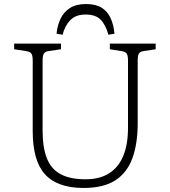

<svg xmlns="http://www.w3.org/2000/svg" viewBox="-20 -917 841 951"><path d="M394 14Q327 14 278.5 -4Q230 -22 200 -57Q170 -92 156 -145Q142 -198 142 -268V-617Q142 -642 135.5 -651.5Q129 -661 109 -664L50 -673V-701H282V-673L221 -664Q204 -662 197.5 -652Q191 -642 191 -614V-270Q191 -188 211.5 -134.5Q232 -81 279 -55Q326 -29 404 -29Q473 -29 519.5 -58Q566 -87 590 -143.5Q614 -200 614 -284V-617Q614 -642 607.5 -651.5Q601 -661 581 -664L524 -673V-701H751V-673L691 -664Q673 -661 667.5 -651Q662 -641 662 -614V-307Q662 -206 636 -134Q610 -62 551.5 -24Q493 14 394 14ZM406 -897Q455 -897 484 -878.5Q513 -860 528 -827Q543 -794 547 -750L517 -745Q503 -795 478 -820Q453 -845 404 -845Q355 -845 328 -817Q301 -789 290 -745L260 -750Q264 -790 279.5 -823.5Q295 -857 326 -877Q357 -897 406 -897Z"/></svg>

Font: Literata ExtraLight
Style: Regular
Weight: 250
Designer: Latin by Veronika Burian and Jose Scaglione. Greek by Irene Vlachou. Cyrillic by Vera Evstafieva.
Foundry: TypeTogether
Version: Version 3.103;gftools[0.9.29]